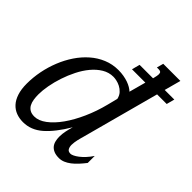

<svg xmlns="http://www.w3.org/2000/svg" viewBox="-198 -849 993 993"><g transform="rotate(45 299.0 -352.5)"><path d="M598.1 -625.5 586.4 -581.5H516.1L401.9 -157.2Q399.9 -150.4 397.5 -141.4Q395 -132.3 392.8 -122.8Q390.6 -113.3 389.2 -103.3Q387.7 -93.3 387.7 -84.5Q387.7 -68.8 393.8 -58.1Q399.9 -47.4 416.5 -47.4Q422.9 -47.4 433.8 -52.5Q444.8 -57.6 458.3 -67.9Q471.7 -78.1 485.8 -93.3Q500 -108.4 513.2 -128.4V-77.1Q498.5 -58.1 483.6 -42Q468.8 -25.9 453.4 -14.2Q438 -2.4 422.1 4.2Q406.2 10.7 389.6 10.7Q367.7 10.7 352.8 4.4Q337.9 -2 329.1 -12.7Q320.3 -23.4 316.7 -38.1Q313 -52.7 313 -68.8Q313 -89.8 317.6 -111.6Q322.3 -133.3 328.1 -152.8Q280.3 -72.3 232.7 -30.8Q185.1 10.7 127 10.7Q100.1 10.7 76.9 2Q53.7 -6.8 36.6 -25.4Q19.5 -43.9 9.8 -73.5Q0 -103 0 -144Q0 -189.5 9 -235.6Q18.1 -281.7 35.4 -324.7Q52.7 -367.7 77.6 -404.8Q102.5 -441.9 134.3 -469.7Q166 -497.6 204.3 -513.4Q242.7 -529.3 286.1 -529.3Q306.6 -529.3 325 -526.1Q343.3 -522.9 358.4 -517.6Q373.5 -512.2 385.5 -505.1Q397.5 -498 405.3 -490.2L430.2 -581.5H332.5L344.2 -625.5H442.4L443.8 -630.9Q449.2 -651.4 449.2 -661.1Q449.2 -671.9 444.3 -675.5Q439.5 -679.2 430.7 -679.2H417L426.8 -715.8H552.2L527.8 -625.5ZM387.2 -419.9Q382.8 -439.9 370.8 -452.9Q358.9 -465.8 344.5 -473.1Q330.1 -480.5 315.9 -483.4Q301.8 -486.3 292.5 -486.3Q259.8 -486.3 231.4 -469.2Q203.1 -452.1 179.7 -424.1Q156.2 -396 138.2 -360.1Q120.1 -324.2 107.7 -286.6Q95.2 -249 88.6 -212.6Q82 -176.3 82 -147.5Q82 -127.9 84.7 -110.6Q87.4 -93.3 94.5 -80.1Q101.6 -66.9 114.5 -59.1Q127.4 -51.3 147.9 -51.3Q179.2 -51.3 212.4 -76.2Q245.6 -101.1 275.9 -143.8Q306.2 -186.5 331.5 -243.2Q356.9 -299.8 373 -363.8Z"/></g></svg>

Font: Arian AMU Serif
Style: Italic
Weight: 400
Italic angle: -15°
Designer: Ruben Hakobyan (Tarumian)
Foundry: Ruben Hakobyan (Tarumian)
Version: Version 1.002